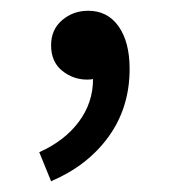

<svg xmlns="http://www.w3.org/2000/svg" viewBox="-20 -147 318 357"><path d="M75 190 53 136Q100 115 126.5 79.5Q153 44 153 0Q149 1 142 1Q116 1 95.5 -15.5Q75 -32 75 -63Q75 -92 95.5 -109.5Q116 -127 144 -127Q180 -127 200.5 -98Q221 -69 221 -19Q221 53 182 107Q143 161 75 190Z"/></svg>

Font: Source Han Sans SC
Style: Regular
Weight: 400
Designer: Ryoko NISHIZUKA 西塚涼子 (kana, bopomofo & ideographs); Paul D. Hunt (Latin, Greek & Cyrillic); Sandoll Communications 산돌커뮤니
Foundry: Adobe
Version: Version 2.002;hotconv 1.0.116;makeotfexe 2.5.65601; ttfautoh